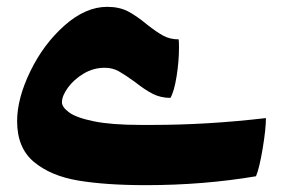

<svg xmlns="http://www.w3.org/2000/svg" viewBox="-20 -533 827 561"><path d="M375 -293Q346 -314 327.5 -324.5Q309 -335 286 -335Q253 -335 224.5 -318Q196 -301 178.5 -277Q161 -253 161 -234Q161 -220 182 -204.5Q203 -189 254.5 -178.5Q306 -168 391 -168H425Q586 -168 757 -188Q757 -156 747.5 -99Q738 -42 728 -18Q574 8 406 8Q289 8 208.5 -5.5Q128 -19 79 -60Q30 -101 30 -179Q30 -245 68.5 -324.5Q107 -404 168.5 -458.5Q230 -513 293 -513Q329 -513 354.5 -499.5Q380 -486 410 -461Q438 -439 457.5 -428.5Q477 -418 502 -418Q503 -411 503 -394Q503 -354 496 -310Q489 -266 478 -247Q450 -247 427 -258.5Q404 -270 375 -293Z"/></svg>

Font: Lalezar
Style: Regular
Weight: 400
Designer: Borna Izadpanah
Foundry: Borna Izadpanah
Version: Version 1.004